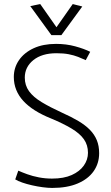

<svg xmlns="http://www.w3.org/2000/svg" viewBox="-20 -912 546 945"><path d="M55 -29Q68 -21 89.5 -13.5Q111 -6 137.5 0Q164 6 190 9.5Q216 13 237 13Q311 13 362.5 -9Q414 -31 441 -69.5Q468 -108 468 -158Q468 -194 456.5 -222Q445 -250 422.5 -273Q400 -296 365.5 -316.5Q331 -337 286 -357Q227 -384 185.5 -409Q144 -434 123 -463Q102 -492 102 -530Q102 -582 144 -616Q186 -650 258 -650Q293 -650 318.5 -645Q344 -640 364.5 -632Q385 -624 402 -616L424 -657Q394 -672 350 -684Q306 -696 256 -696Q192 -696 145.5 -674.5Q99 -653 73.5 -616Q48 -579 48 -533Q48 -499 60 -469.5Q72 -440 95 -415Q118 -390 152 -368.5Q186 -347 231 -329Q291 -304 332 -279.5Q373 -255 393 -226.5Q413 -198 413 -160Q413 -126 392.5 -97Q372 -68 333 -50.5Q294 -33 236 -33Q203 -33 171.5 -39Q140 -45 114 -54.5Q88 -64 70 -72ZM258 -778 178 -892 129 -882 233 -739H282L385 -880L338 -892Z"/></svg>

Font: Catamaran ExtraLight
Style: Regular
Weight: 250
Designer: Pria Ravichandran
Version: Version 2.000